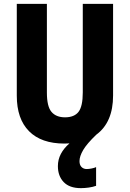

<svg xmlns="http://www.w3.org/2000/svg" viewBox="-20 -734 672 995"><path d="M392 101Q392 121 402.5 131.5Q413 142 429 142Q441 142 455.5 139Q470 136 478 132V229Q461 235 440 238Q419 241 399 241Q340 241 310 209.5Q280 178 280 127Q280 93 295.5 63.5Q311 34 340 9Q327 10 314 10Q194 10 130.5 -54Q67 -118 67 -238V-714H223V-254Q223 -182 247 -154Q271 -126 317 -126Q365 -126 387 -154.5Q409 -183 409 -255V-714H566V-239Q566 -100 479 -36Q430 11 411 43.5Q392 76 392 101Z"/></svg>

Font: Noto Sans Kannada Condensed ExtraBold
Style: Regular
Weight: 800
Width: 3
Designer: Jelle Bosma - Monotype Design Team
Foundry: Monotype Imaging Inc.
Version: Version 2.005; ttfautohint (v1.8.4.7-5d5b)